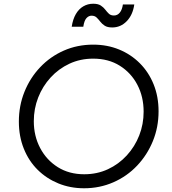

<svg xmlns="http://www.w3.org/2000/svg" viewBox="-20 -996 921 1028"><path d="M81 -345Q81 -430 111 -504.5Q141 -579 195 -636Q249 -693 321.5 -725Q394 -757 479 -757Q554 -757 617.5 -731Q681 -705 728.5 -657.5Q776 -610 802.5 -544.5Q829 -479 829 -400Q829 -315 798.5 -240.5Q768 -166 714 -109Q660 -52 587 -20Q514 12 430 12Q356 12 292.5 -14Q229 -40 181.5 -87Q134 -134 107.5 -200Q81 -266 81 -345ZM749 -398Q749 -478 715.5 -542Q682 -606 621.5 -644Q561 -682 479 -682Q410 -682 352 -655Q294 -628 251 -581Q208 -534 184.5 -474Q161 -414 161 -347Q161 -268 195 -203.5Q229 -139 289.5 -101Q350 -63 431 -63Q500 -63 558 -90Q616 -117 659 -164Q702 -211 725.5 -271Q749 -331 749 -398ZM470 -912Q455 -912 443 -899Q431 -886 426 -853H364Q370 -893 386 -920.5Q402 -948 426 -962Q450 -976 479 -976Q505 -976 519.5 -966.5Q534 -957 543.5 -944.5Q553 -932 563 -922.5Q573 -913 590 -913Q609 -913 621.5 -928.5Q634 -944 638 -972H699Q691 -916 658.5 -882.5Q626 -849 581 -849Q555 -849 540.5 -858.5Q526 -868 516.5 -880.5Q507 -893 497 -902.5Q487 -912 470 -912Z"/></svg>

Font: Kosmopol Plus Jakarta Sans Italic It
Style: Regular
Weight: 400
Italic angle: -8.04999°
Designer: Gumpita Rahayu
Foundry: Tokotype
Version: Version 2.006